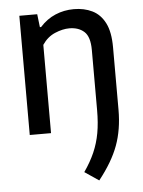

<svg xmlns="http://www.w3.org/2000/svg" viewBox="-55 -596 648 872"><g transform="rotate(-5 269.0 -159.5)"><path d="M362 233 297.5 189.5Q327.5 146.5 345.5 105.2Q363.5 64 371.8 18Q380 -28 380 -85.5V-360Q380 -420.5 354.2 -443.8Q328.5 -467 286.5 -467Q256 -467 221 -452.2Q186 -437.5 162.5 -402.5V0H65.5V-543.5H147L154 -484H159.5Q190.5 -518.5 230 -535.2Q269.5 -552 314.5 -552Q361.5 -552 398.2 -534Q435 -516 456 -475Q477 -434 477 -364V-78.5Q477 11 450.5 83Q424 155 362 233Z"/></g></svg>

Font: Encode Sans Semi Condensed Medium
Style: Regular
Weight: 500
Width: 4
Designer: Multiple Designers
Foundry: Impallari Type
Version: Version 3.000; ttfautohint (v1.8.3) -l 8 -r 50 -G 200 -x 14 